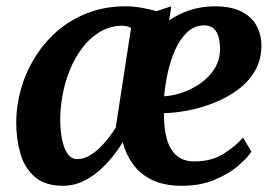

<svg xmlns="http://www.w3.org/2000/svg" viewBox="-20 -588 886 618"><path d="M531.3 -567.7 524.5 -522.4Q556 -543.9 592.3 -555.6Q628.5 -567.3 667.9 -567.7Q721.1 -568.1 754.6 -552Q788 -535.9 804.2 -507.9Q820.4 -479.9 821.4 -445.4Q822.1 -397.6 801.5 -361.5Q780.8 -325.4 746 -299.5Q711.2 -273.7 669 -257Q626.8 -240.4 584.8 -232.4Q542.8 -224.4 507.8 -223.6Q507.1 -175 517.1 -140.1Q527.2 -105.2 549.1 -86.8Q571 -68.4 605.8 -68.4Q658.9 -68.4 697.4 -91.6Q735.9 -114.9 762.2 -145.2L789.2 -100.2Q776.1 -79.3 745.7 -53.5Q715.3 -27.7 669.9 -8.9Q624.5 10 565.8 10Q509.4 10 470.7 -8.4Q431.9 -26.9 408.7 -58.6Q385.4 -90.4 375 -130.2Q360.8 -106.6 340.9 -82Q321 -57.3 296.6 -36.5Q272.2 -15.6 243.7 -2.8Q215.2 10 183.2 10Q125.5 10 92.6 -18.1Q59.8 -46.1 46 -92.5Q32.2 -138.8 32.2 -193.8Q32.2 -247.3 47.3 -300.9Q62.4 -354.5 91.9 -402.5Q121.4 -450.5 164.1 -487.7Q206.8 -524.9 262.3 -546.3Q317.7 -567.7 385 -567.7Q409 -567.7 435.5 -563.1Q461.9 -558.4 484 -552.1ZM352.4 -176.7 401.9 -498.1Q394.6 -502.4 385.3 -504.1Q376 -505.8 366 -505.1Q327.3 -502.1 296.6 -482.3Q265.9 -462.6 242.9 -431.2Q219.8 -399.9 204.4 -361.6Q189.1 -323.3 181.5 -282.6Q173.8 -241.9 173.8 -203.9Q173.8 -169.7 179.5 -140.4Q185.1 -111.1 197.3 -93.5Q209.5 -75.9 229.1 -75.9Q247.4 -75.9 264.9 -85.4Q282.4 -94.8 298.5 -110Q314.5 -125.2 328.3 -142.8Q342 -160.4 352.4 -176.7ZM637.5 -506.3Q605.8 -506.3 582.7 -484.5Q559.5 -462.7 544 -428Q528.5 -393.2 519.9 -353.6Q511.3 -314 508.4 -278.2Q535.4 -279.2 566.8 -290Q598.3 -300.8 626.2 -320.4Q654.2 -340.1 671.6 -368.7Q689 -397.4 688.3 -434.6Q687.2 -470.2 674.7 -488.3Q662.2 -506.3 637.5 -506.3Z"/></svg>

Font: Merriweather Light
Style: Italic
Weight: 300
Italic angle: -7.8°
Designer: Eben Sorkin
Foundry: Eben Sorkin
Version: Version 2.101